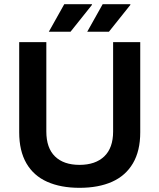

<svg xmlns="http://www.w3.org/2000/svg" viewBox="-20 -888 764 920"><path d="M361 12Q271 12 206 -17Q141 -46 106.5 -105.5Q72 -165 72 -254V-686H202V-258Q202 -179 243.5 -138.5Q285 -98 361 -98Q437 -98 479.5 -138.5Q522 -179 522 -258V-686H652V-254Q652 -165 617 -105.5Q582 -46 517 -17Q452 12 361 12ZM398 -736 472 -868H604L605 -865L502 -736ZM214 -736 288 -868H420L421 -865L318 -736Z"/></svg>

Font: Archivo SemiBold SemiBold
Style: Regular
Weight: 600
Version: Version 2.001